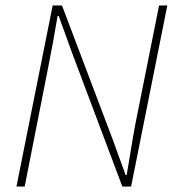

<svg xmlns="http://www.w3.org/2000/svg" viewBox="-20 -680 640 700"><path d="M40 0 172 -660H206L390 -174L438 -42H442Q450 -89 457.5 -136Q465 -183 474 -230L560 -660H590L458 0H426L244 -484L194 -622H190Q182 -574 173.5 -527.5Q165 -481 156 -436L70 0Z"/></svg>

Font: TypoPRO Source Sans Pro
Style: Italic
Weight: 200
Italic angle: -11°
Designer: Paul D. Hunt
Foundry: Adobe Systems Incorporated
Version: Version 1.075;PS 2.000;hotconv 1.0.86;makeotf.lib2.5.63406